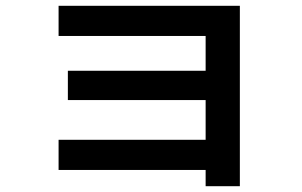

<svg xmlns="http://www.w3.org/2000/svg" viewBox="-20 -595 1040 662"><path d="M689 -9H182V-113H689V-250H214V-351H689V-471H182V-575H807V47H689Z"/></svg>

Font: Enso SemiBold
Style: Regular
Weight: 600
Designer: Coji Morishita
Foundry: UNDERFOREST DESIGN
Version: Version 1.000